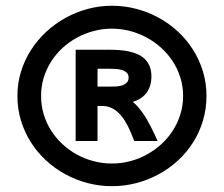

<svg xmlns="http://www.w3.org/2000/svg" viewBox="-20 -639 777 666"><path d="M368.4 -619.1Q325.6 -619.1 284.6 -608.1Q243.7 -597.1 207.3 -577.1Q171 -557 140.4 -528.7Q109.8 -500.3 87.5 -465.5Q65.2 -430.7 52.8 -390.4Q40.4 -350.2 40.4 -306.2Q40.4 -261.4 52.7 -220.9Q65 -180.4 87.1 -145.6Q109.1 -110.8 139.6 -82.7Q170 -54.6 206.4 -34.7Q242.9 -14.7 284 -4Q325.1 6.8 368.4 6.8Q411.9 6.8 453 -4Q494.1 -14.7 530.6 -34.6Q567.1 -54.4 597.5 -82.4Q627.8 -110.4 649.9 -145.2Q671.9 -180 684 -220.6Q696.2 -261.2 696.2 -306.2Q696.2 -350.9 683.9 -391.3Q671.6 -431.6 649.6 -466.5Q627.5 -501.3 597.2 -529.5Q566.8 -557.7 530.2 -577.6Q493.7 -597.6 452.6 -608.3Q411.6 -619.1 368.4 -619.1ZM367.8 -539.6Q400.2 -539.6 431 -531.5Q461.7 -523.4 489.1 -508.6Q516.4 -493.8 539.6 -472.7Q562.8 -451.6 579.6 -425.6Q596.4 -399.7 605.8 -369.5Q615.1 -339.4 615.1 -306.2Q615.1 -272.9 605.8 -242.8Q596.4 -212.6 579.7 -186.4Q563.1 -160.3 539.9 -139.2Q516.8 -118.1 489.4 -103Q462 -87.9 431.2 -79.8Q400.4 -71.8 368.4 -71.8Q336 -71.8 305.1 -79.8Q274.2 -87.9 246.8 -102.8Q219.4 -117.8 196.7 -139Q173.9 -160.2 157.4 -186.1Q140.9 -212 131.7 -242.3Q122.5 -272.7 122.5 -306.2Q122.5 -339.3 131.6 -369.3Q140.8 -399.4 157.3 -425.3Q173.7 -451.3 196.6 -472.4Q219.5 -493.5 246.9 -508.3Q274.2 -523.2 304.8 -531.4Q335.4 -539.6 367.8 -539.6ZM318.3 -150V-271.4H334.7Q350.6 -271.4 363.7 -265.8Q376.9 -260.2 387.5 -250.9Q398.2 -241.6 406.8 -229.4Q415.4 -217.3 422.4 -203.8Q429.3 -190.2 435.1 -176.3Q440.9 -162.4 445.6 -150H526.5Q521.9 -160.8 516.3 -172.9Q510.6 -185 504.2 -197.5Q497.7 -210 490.6 -222.6Q483.5 -235.3 475.3 -246.7Q467.2 -258.1 458.6 -268.2Q450 -278.2 440.5 -285.5Q456.8 -290.5 468.8 -298.7Q480.9 -306.8 489 -318.2Q497.2 -329.6 501.2 -343.8Q505.2 -358 505.2 -374.1Q505.2 -394.8 498.9 -409.6Q492.7 -424.4 482 -434.6Q471.3 -444.8 457 -451.1Q442.8 -457.3 426.8 -460.6Q410.8 -464 394 -465.2Q377.2 -466.4 361.8 -466.4H242.4V-150ZM318.3 -400.5H361.8Q369.4 -400.5 380.5 -399.9Q391.5 -399.3 401.7 -396.5Q411.8 -393.8 418.9 -387.6Q426.1 -381.4 426.1 -370.3Q426.1 -358.6 419.5 -352.2Q412.9 -345.8 403.4 -342.7Q393.8 -339.6 383.2 -339.1Q372.5 -338.7 364.6 -338.7H318.3Z"/></svg>

Font: Saysettha
Style: Regular
Weight: 400
Designer: John M. Durdin
Foundry: Lao Script for Windows
Version: Version 2.201